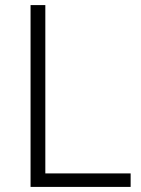

<svg xmlns="http://www.w3.org/2000/svg" viewBox="-20 -734 555 754"><path d="M100 0V-714H158V-53H493V0Z"/></svg>

Font: RS Noto Sans Light
Style: Regular
Weight: 300
Designer: Monotype Design Team
Foundry: Monotype Imaging Inc.
Version: Version 3.10